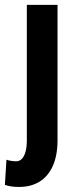

<svg xmlns="http://www.w3.org/2000/svg" viewBox="-38 -548 319 782"><path d="M71.3 -528.3H196.3V22.9Q196.3 84.5 177.5 127Q158.7 169.4 123.8 191.4Q88.9 213.4 39.6 213.4Q23.9 213.4 10.5 211.7Q-2.9 210 -18.1 205.1L-11.7 102.5Q-3.4 105.5 7.6 107.2Q18.6 108.9 27.8 108.9Q42 108.9 51.5 98.6Q61 88.4 66.2 69.3Q71.3 50.3 71.3 22.9Z"/></svg>

Font: Roboto Condensed SemiBold
Style: Regular
Weight: 600
Designer: Christian Robertson
Foundry: Google
Version: Version 3.008; 2023